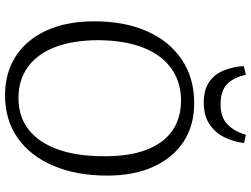

<svg xmlns="http://www.w3.org/2000/svg" viewBox="-134 -824 972 743"><g transform="rotate(90 351.5 -452.0)"><path d="M62 -331Q62 -449 100.5 -535.5Q139 -622 210 -670Q281 -718 379 -718Q465 -718 527.5 -677Q590 -636 624.5 -560.5Q659 -485 659 -381Q659 -262 621 -173Q583 -84 513.5 -35Q444 14 348 14Q261 14 196.5 -28Q132 -70 97 -147.5Q62 -225 62 -331ZM135 -349Q135 -250 161.5 -180.5Q188 -111 238.5 -74.5Q289 -38 359 -38Q430 -38 480 -76.5Q530 -115 557 -188.5Q584 -262 584 -367Q585 -464 560 -531Q535 -598 486.5 -632.5Q438 -667 368 -667Q297 -667 244.5 -629.5Q192 -592 164 -521Q136 -450 135 -349ZM269 -918Q280 -868 306.5 -844Q333 -820 383 -820Q433 -820 460.5 -846.5Q488 -873 501 -918L533 -911Q528 -870 510.5 -834.5Q493 -799 460 -777Q427 -755 377 -755Q328 -755 297.5 -775.5Q267 -796 252.5 -831.5Q238 -867 235 -910Z"/></g></svg>

Font: Literata 18pt Light
Style: Italic
Weight: 300
Italic angle: -2°
Designer: Latin by Veronika Burian and Jose Scaglione. Greek by Irene Vlachou. Cyrillic by Vera Evstafieva
Foundry: TypeTogether
Version: Version 3.103;gftools[0.9.29]